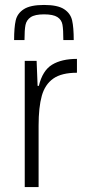

<svg xmlns="http://www.w3.org/2000/svg" viewBox="-20 -756 355 776"><path d="M128 -510 132 -409H137Q152 -471 190.5 -494.5Q229 -518 291 -518V-462Q229 -462 195.5 -438.5Q162 -415 149 -369Q136 -323 136 -248V0H80V-510ZM278 -594H236Q236 -636 232.5 -656Q229 -676 212 -687Q195 -698 158 -698Q121 -698 104 -686.5Q87 -675 83 -655Q79 -635 79 -594H37Q37 -645 43.5 -673.5Q50 -702 76.5 -719Q103 -736 158 -736Q213 -736 239 -719Q265 -702 271.5 -673.5Q278 -645 278 -594Z"/></svg>

Font: Saira SemiCondensed Light
Style: Regular
Weight: 300
Width: 4
Designer: Hector Gatti with collaboration of the Omnibus-Type team
Foundry: Omnibus-Type
Version: Version 0.072; ttfautohint (v1.8)